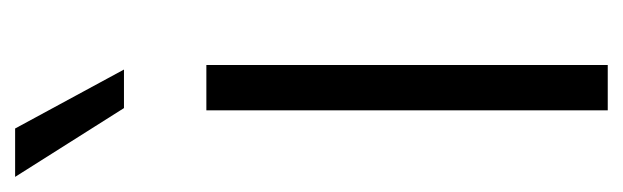

<svg xmlns="http://www.w3.org/2000/svg" viewBox="-327 -519 824 254"><g transform="rotate(-90 85.0 -392.0)"><path d="M66 -531H126V0H66ZM-22 -784H42L120 -640H69Z"/></g></svg>

Font: Evergrow Sans
Style: Light
Weight: 300
Foundry: 10Web
Version: Version 1.000